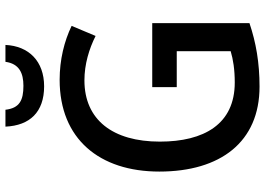

<svg xmlns="http://www.w3.org/2000/svg" viewBox="-154 -809 973 705"><g transform="rotate(-90 332.5 -456.5)"><path d="M520 -923H458C451 -872 416 -857 370 -857C317 -857 288 -871 282 -923H220C224 -833 274 -781 368 -781C460 -781 516 -837 520 -923ZM365 -384V-294H497V-96C467 -87 430 -81 382 -81C229 -81 165 -194 165 -356C165 -529 245 -633 390 -633C449 -633 505 -616 553 -592L590 -680C534 -707 466 -724 392 -724C175 -724 55 -578 55 -358C55 -133 164 10 367 10C455 10 529 -3 600 -27V-384Z"/></g></svg>

Font: Noto Sans Thai Looped SemiCondensed Medium
Style: Regular
Weight: 500
Width: 4
Designer: Sasikarn Vongin, Ben Mitchell
Foundry: The Fontpad Ltd
Version: Version 1.001